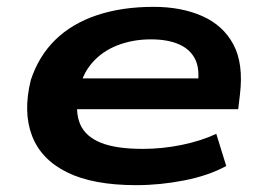

<svg xmlns="http://www.w3.org/2000/svg" viewBox="-20 -531 777 561"><path d="M378 10Q252 10 176 -27.5Q100 -65 73.5 -134.5Q47 -204 70 -297Q93 -367 141.5 -414.5Q190 -462 263 -486.5Q336 -511 429 -511Q510 -511 571 -484Q632 -457 662 -401Q692 -345 681 -254L676 -212H176L189 -302H583L557 -277Q565 -328 550.5 -357.5Q536 -387 503 -401.5Q470 -416 421 -416Q368 -416 323 -398.5Q278 -381 248 -346Q218 -311 209 -257Q199 -203 214.5 -167.5Q230 -132 274.5 -114Q319 -96 397 -96Q454 -96 510.5 -107.5Q567 -119 612 -140L641 -46Q590 -18 519 -4Q448 10 378 10Z"/></svg>

Font: Nunito Sans 7pt Expanded
Style: Bold Italic
Weight: 700
Width: 7
Italic angle: -9°
Designer: Vernon Adams
Foundry: Vernon Adams
Version: Version 3.101;gftools[0.9.27]